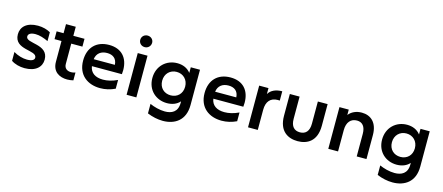

<svg xmlns="http://www.w3.org/2000/svg" viewBox="-59 -1477 5482 2375"><g transform="rotate(15 2682.0 -289.5)"><path d="M237 9C380 9 452 -64 452 -157C452 -359 169 -288 169 -379C169 -410 197 -433 263 -433C314 -433 372 -414 426 -388V-501C386 -525 327 -542 265 -542C121 -542 50 -470 50 -376C50 -173 333 -250 333 -150C333 -122 305 -101 239 -101C185 -101 121 -119 66 -152V-39C111 -8 175 9 237 9Z M861 -2V-102C843 -95 824 -92 806 -92C759 -92 718 -115 718 -174V-434H861V-534H718V-650H593V-534H504V-434H593V-168C593 -39 686 8 783 8C809 8 836 4 861 -2Z M1204 6C1269 6 1334 -9 1394 -38V-150C1329 -119 1267 -105 1211 -105C1114 -105 1049 -147 1037 -231H1421C1423 -249 1424 -266 1424 -283C1424 -441 1335 -540 1177 -540C1014 -540 914 -438 914 -271C914 -84 1045 6 1204 6ZM1307 -320H1036C1046 -398 1102 -437 1178 -437C1251 -437 1303 -401 1307 -320Z M1543 0H1668V-534H1543ZM1606 -627C1649 -627 1682 -660 1682 -703C1682 -743 1649 -775 1606 -775C1563 -775 1530 -743 1530 -701C1530 -659 1563 -627 1606 -627Z M1858 32V154C1923 181 1992 196 2058 196C2210 196 2340 115 2340 -81V-534H2222V-462C2181 -515 2120 -540 2050 -540C1910 -540 1797 -438 1797 -283C1797 -128 1910 -29 2050 -29C2116 -29 2174 -50 2215 -96V-75C2215 41 2139 77 2052 77C1985 77 1910 56 1858 32ZM2070 -134C1986 -134 1923 -192 1923 -283C1923 -373 1986 -434 2070 -434C2154 -434 2217 -373 2217 -283C2217 -192 2154 -134 2070 -134Z M2759 6C2824 6 2889 -9 2949 -38V-150C2884 -119 2822 -105 2766 -105C2669 -105 2604 -147 2592 -231H2976C2978 -249 2979 -266 2979 -283C2979 -441 2890 -540 2732 -540C2569 -540 2469 -438 2469 -271C2469 -84 2600 6 2759 6ZM2862 -320H2591C2601 -398 2657 -437 2733 -437C2806 -437 2858 -401 2862 -320Z M3098 0H3223V-257C3223 -365 3275 -422 3367 -422C3375 -422 3383 -422 3392 -421V-540C3312 -540 3250 -513 3217 -458V-534H3098Z M3733 7C3854 7 3975 -54 3975 -254V-532H3850V-248C3850 -152 3806 -106 3733 -106C3660 -106 3616 -151 3616 -248V-532H3491V-254C3491 -54 3612 7 3733 7Z M4412 -540C4342 -540 4282 -513 4245 -465V-534H4126V0H4251V-272C4251 -376 4302 -430 4380 -430C4449 -430 4490 -382 4490 -289V0H4615V-306C4615 -466 4528 -540 4412 -540Z M4800 32V154C4865 181 4934 196 5000 196C5152 196 5282 115 5282 -81V-534H5164V-462C5123 -515 5062 -540 4992 -540C4852 -540 4739 -438 4739 -283C4739 -128 4852 -29 4992 -29C5058 -29 5116 -50 5157 -96V-75C5157 41 5081 77 4994 77C4927 77 4852 56 4800 32ZM5012 -134C4928 -134 4865 -192 4865 -283C4865 -373 4928 -434 5012 -434C5096 -434 5159 -373 5159 -283C5159 -192 5096 -134 5012 -134Z"/></g></svg>

Font: Chess Sans SemiBold
Style: Regular
Weight: 600
Designer: Wolf Bōese
Foundry: Wolf Bōese
Version: Version 7.223;Glyphs 3.3 (3306)